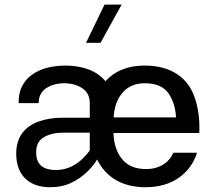

<svg xmlns="http://www.w3.org/2000/svg" viewBox="-20 -801 909 827"><path d="M350.6 -616.7H413.1L503.9 -781.2H430.2ZM49.8 -138.7C49.8 -48.3 103.5 5.4 195.3 5.4C230.5 5.4 261.2 -1 288.1 -14.2C341.3 -39.6 378.4 -80.6 398.4 -114.3C435.5 -37.6 506.8 5.4 606 5.4C664.1 5.4 711.9 -8.3 750.5 -35.6C788.6 -62.5 814.5 -98.6 828.6 -143.1H726.6C710.4 -104 669.9 -72.8 608.9 -72.8C563.5 -72.8 529.3 -86.9 505.9 -115.7C482.4 -144.5 470.2 -181.6 468.8 -228H838.4C838.9 -236.3 838.9 -244.1 838.9 -252.4C838.9 -300.8 831.5 -345.2 816.9 -385.7C787.6 -466.3 717.3 -518.6 602.5 -518.6C531.2 -518.6 475.1 -496.1 434.1 -451.2C398.4 -495.6 335.9 -518.6 261.2 -518.6C221.7 -518.6 186.5 -512.2 155.8 -500C94.2 -474.6 60.5 -427.2 60.5 -364.3V-356.9H146.5C146.5 -385.3 157.2 -406.7 178.7 -420.9C200.2 -435.1 226.1 -442.4 256.3 -442.4C287.1 -442.4 313 -435.1 334.5 -420.9C356 -406.7 366.7 -385.3 366.7 -356.9V-293.9H247.1C211.4 -293.9 178.2 -288.6 148.4 -278.3C88.4 -257.3 49.8 -213.4 49.8 -138.7ZM469.7 -295.4C471.7 -338.9 484.4 -374.5 507.8 -401.9C530.8 -428.7 563 -442.4 603.5 -442.4C650.9 -442.4 684.6 -428.2 704.6 -400.4C724.6 -372.6 735.8 -337.4 738.3 -295.4ZM221.7 -68.8C159.7 -68.8 135.7 -96.7 135.7 -145.5C135.7 -175.8 147 -197.3 169.4 -210.4C191.4 -223.1 219.2 -229.5 252 -229.5H366.7V-152.8C359.4 -142.6 349.1 -130.9 335.9 -117.7C308.6 -91.3 270.5 -68.8 221.7 -68.8Z"/></svg>

Font: Estedad Medium
Style: Regular
Weight: 500
Designer: Amin Abedi
Version: Version 7.3